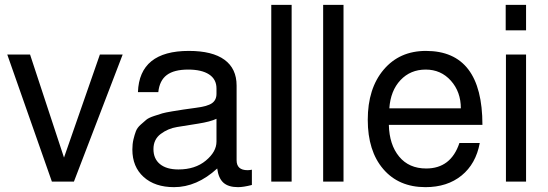

<svg xmlns="http://www.w3.org/2000/svg" viewBox="-20 -749 2262 792"><path d="M285 0H194L10 -524H104L244 -99L392 -524H486Z M549 -369Q555 -539 759 -539Q856 -539 906 -502.5Q956 -466 956 -396V-88Q956 -47 1001 -47Q1010 -47 1019 -49V14Q984 23 962 23Q922 23 901.5 4.5Q881 -14 876 -54Q792 23 698 23Q619 23 572.5 -19Q526 -61 526 -132Q526 -155 530.5 -174Q535 -193 540.5 -207.5Q546 -222 560 -234.5Q574 -247 583.5 -255Q593 -263 615.5 -270.5Q638 -278 650 -281.5Q662 -285 692 -290Q722 -295 736 -297Q750 -299 786 -304Q835 -310 854 -323Q873 -336 873 -362V-384Q873 -422 842.5 -442Q812 -462 756 -462Q698 -462 668 -439.5Q638 -417 633 -369ZM716 -50Q785 -50 829 -86.5Q873 -123 873 -165V-259Q848 -247 797.5 -239Q747 -231 710 -225Q673 -219 643 -196.5Q613 -174 613 -134Q613 -94 640 -72Q667 -50 716 -50Z M1183 -729V0H1099V-729Z M1397 -729V0H1313V-729Z M1970 -234H1584Q1586 -152 1626.5 -103Q1667 -54 1738 -54Q1840 -54 1875 -159H1959Q1943 -73 1884 -25Q1825 23 1735 23Q1625 23 1561 -51.5Q1497 -126 1497 -255Q1497 -384 1562.5 -461.5Q1628 -539 1737 -539Q1970 -539 1970 -234ZM1586 -302H1881Q1881 -370 1840 -416Q1799 -462 1736 -462Q1673 -462 1632 -418.5Q1591 -375 1586 -302Z M2150 -524V0H2067V-524ZM2150 -729V-624H2066V-729Z"/></svg>

Font: ColatingCofangSans
Style: Regular
Weight: 400
Foundry: GNU
Version: Version 412.227;June 27, 2022;FontCreator 11.0.0.2412 32-bit